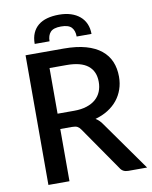

<svg xmlns="http://www.w3.org/2000/svg" viewBox="-97 -978 829 1050"><g transform="rotate(-10 317.5 -453.5)"><path d="M294.5 -375Q334.5 -375 364.5 -384.8Q394.5 -394.5 414.5 -412Q434.5 -429.5 444.5 -453.8Q454.5 -478 454.5 -507.5Q454.5 -566.5 415.5 -597.5Q376.5 -628.5 297.5 -628.5H202.5V-375ZM633.5 0H529Q498 0 484 -24L316 -266.5Q307.5 -279 297.5 -284.5Q287.5 -290 267.5 -290H202.5V0H85.5V-720H297.5Q368.5 -720 419.8 -705.5Q471 -691 504 -664.2Q537 -637.5 552.8 -600Q568.5 -562.5 568.5 -516.5Q568.5 -479 557.2 -446.5Q546 -414 524.8 -387.5Q503.5 -361 472.5 -341.5Q441.5 -322 402 -311Q423.5 -298 439 -274.5ZM303.5 -907Q340 -907 369 -897.8Q398 -888.5 418.5 -871.2Q439 -854 450 -829Q461 -804 461 -772.5H378.5Q378.5 -805 362 -823.2Q345.5 -841.5 303.5 -841.5Q261 -841.5 244.5 -823.2Q228 -805 228 -772.5H145.5Q145.5 -807 156.5 -832.2Q167.5 -857.5 188 -874.2Q208.5 -891 237.8 -899Q267 -907 303.5 -907Z"/></g></svg>

Font: Lato SemiBold
Style: Regular
Weight: 600
Designer: Lukasz Dziedzic with Adam Twardoch and Botio Nikoltchev
Foundry: tyPoland Lukasz Dziedzic
Version: Version 2.015; 2015-08-06; http://www.latofonts.com/